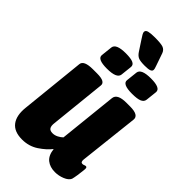

<svg xmlns="http://www.w3.org/2000/svg" viewBox="-272 -949 1027 1027"><g transform="rotate(45 241.5 -435.5)"><path d="M126 9Q66 9 39.5 -26Q13 -61 20 -125L58 -493Q61 -525 129 -525H160Q193 -525 207.5 -517Q222 -509 220 -493L187 -176Q184 -153 191 -141.5Q198 -130 218 -130Q234 -130 249.5 -138Q265 -146 275 -156L310 -488Q314 -525 382 -525H410Q477 -525 473 -488L435 -148Q433 -127 447 -127Q453 -127 458.5 -129.5Q464 -132 469 -132Q474 -132 476 -127Q478 -122 476 -107Q475 -93 471 -67.5Q467 -42 464 -32Q456 -14 429 -3Q402 8 374 8Q336 8 311.5 -11.5Q287 -31 282 -75Q259 -45 218.5 -18Q178 9 126 9ZM369 -580Q295 -580 299 -613L306 -677Q310 -710 383 -710Q457 -710 454 -677L447 -613Q445 -596 427 -588Q409 -580 369 -580ZM179 -580Q105 -580 109 -613L116 -677Q120 -710 193 -710Q232 -710 249 -702Q266 -694 264 -677L257 -613Q253 -580 179 -580ZM311 -734Q278 -734 263.5 -740Q249 -746 237 -764L199 -822Q191 -834 185.5 -843.5Q180 -853 180 -859Q180 -872 196.5 -876Q213 -880 243 -880Q290 -880 306.5 -873.5Q323 -867 330 -849L355 -777Q359 -767 360 -761.5Q361 -756 361 -753Q361 -743 349.5 -738.5Q338 -734 311 -734Z"/></g></svg>

Font: Asap Condensed Condensed ExtraBold
Style: Italic
Weight: 800
Width: 3
Italic angle: -6°
Designer: Pablo Cosgaya
Foundry: Omnibus-Type
Version: Version 3.001; ttfautohint (v1.8.4.7-5d5b)